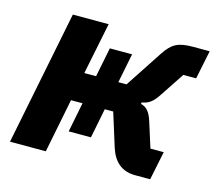

<svg xmlns="http://www.w3.org/2000/svg" viewBox="-81 -625 817 725"><g transform="rotate(15 327.0 -262.5)"><path d="M14 0H154L196 -211H241L218 -95H305L328 -211H361L402 -80C418 -30 450 0 503 0H562L585 -112H533L502 -210C491 -245 478 -260 455 -266L456 -272C482 -276 498 -287 520 -321L581 -413H631L654 -525H589C532 -525 508 -513 479 -469L383 -323H351L374 -438H287L264 -323H218L259 -525H119Z"/></g></svg>

Font: LVC Sans
Style: Bold Italic
Weight: 700
Italic angle: -11.31°
Designer: Mike Abbink, Paul van der Laan, Pieter van Rosmalen
Foundry: Bold Monday
Version: Version 3.0